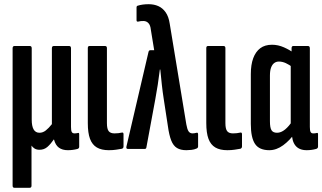

<svg xmlns="http://www.w3.org/2000/svg" viewBox="-20 -709 1534 914"><path d="M49 185Q40 185 40 175V-479Q40 -490 49 -490H122Q131 -490 131 -479V-139Q131 -109 140 -93Q149 -77 168 -77Q184 -77 198 -88Q212 -99 227 -118V-479Q227 -490 236 -490H309Q318 -490 318 -479V-105Q318 -88 321.5 -81Q325 -74 335 -74Q339 -74 343 -74.5Q347 -75 351 -76Q357 -78 357 -70V-10Q357 -3 349 0Q338 3 326 4.5Q314 6 303 6Q277 6 260.5 -6Q244 -18 237 -45V-46Q221 -23 205.5 -9.5Q190 4 168 4Q154 4 144.5 -2Q135 -8 130 -16V175Q130 185 121 185Z M498 6Q463 6 441 -7Q419 -20 408.5 -48Q398 -76 398 -123V-480Q398 -490 406 -490H480Q489 -490 489 -480V-123Q489 -95 497.5 -84.5Q506 -74 525 -74Q534 -74 543.5 -75Q553 -76 561 -78Q568 -79 568 -70V-12Q568 -4 561 -1Q549 1 533.5 3.5Q518 6 498 6Z M867 6Q840 6 822.5 -4.5Q805 -15 795 -40.5Q785 -66 779 -110L760 -234Q754 -272 750.5 -305Q747 -338 743 -378H741Q736 -338 731 -305.5Q726 -273 719 -235L677 -8Q676 0 669 0H589Q579 0 582 -12L687 -462Q689 -470 696 -470H714L698 -568Q696 -589 686.5 -599Q677 -609 663 -609Q656 -609 650 -608.5Q644 -608 637 -606Q630 -605 630 -613V-673Q630 -681 636 -682Q658 -689 688 -689Q713 -689 733.5 -680Q754 -671 768.5 -650.5Q783 -630 788 -596L867 -117Q871 -94 877.5 -84Q884 -74 897 -74Q904 -74 916 -77Q923 -79 923 -69V-12Q923 -5 916 -2Q905 3 891.5 4.5Q878 6 867 6Z M1062 6Q1027 6 1005 -7Q983 -20 972.5 -48Q962 -76 962 -123V-480Q962 -490 970 -490H1044Q1053 -490 1053 -480V-123Q1053 -95 1061.5 -84.5Q1070 -74 1089 -74Q1098 -74 1107.5 -75Q1117 -76 1125 -78Q1132 -79 1132 -70V-12Q1132 -4 1125 -1Q1113 1 1097.5 3.5Q1082 6 1062 6Z M1262 6Q1214 6 1194 -24Q1174 -54 1174 -119V-356Q1174 -401 1185.5 -432Q1197 -463 1219 -479.5Q1241 -496 1275 -496Q1304 -496 1332 -483.5Q1360 -471 1378 -457L1374 -388Q1357 -401 1340.5 -408.5Q1324 -416 1308 -416Q1295 -416 1285.5 -409Q1276 -402 1270.5 -387.5Q1265 -373 1265 -349V-132Q1265 -101 1272.5 -89Q1280 -77 1299 -77Q1318 -77 1337 -92.5Q1356 -108 1373 -135L1385 -77Q1360 -41 1328 -17.5Q1296 6 1262 6ZM1440 6Q1369 6 1369 -80V-98L1364 -104V-417L1368 -442V-479Q1368 -490 1376 -490H1446Q1455 -490 1455 -479V-105Q1455 -88 1458.5 -81Q1462 -74 1471 -74Q1476 -74 1480.5 -74.5Q1485 -75 1488 -76Q1494 -78 1494 -70V-11Q1494 -3 1485 0Q1463 6 1440 6Z"/></svg>

Font: Sofia Sans Extra Condensed SemiBold
Style: Regular
Weight: 600
Designer: Botio Nikoltchev, Ani Petrova
Foundry: lettersoup
Version: Version 4.101